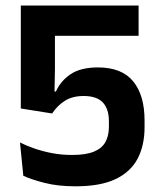

<svg xmlns="http://www.w3.org/2000/svg" viewBox="-20 -659 578 692"><path d="M252.5 12.5Q188.5 12.5 140 0Q91.5 -12.5 64 -25.5L52 -145.5Q74.5 -134 104 -123.8Q133.5 -113.5 168 -107Q202.5 -100.5 240 -100.5Q289.5 -100.5 318.5 -112.5Q347.5 -124.5 360 -147.2Q372.5 -170 372.5 -202V-222Q372.5 -266 350.8 -289.5Q329 -313 281.5 -313Q241 -313 213.5 -295.5Q186 -278 168 -250L55 -268V-639H479.5V-530H178V-411.5L176.5 -329H181.5Q198.5 -367.5 234.8 -391.8Q271 -416 333 -416Q419 -416 460 -365.8Q501 -315.5 501 -225.5V-200Q501 -135 476 -87.2Q451 -39.5 396.5 -13.5Q342 12.5 252.5 12.5Z"/></svg>

Font: Anek Telugu Medium SemiBold
Style: Regular
Weight: 600
Version: Version 1.003